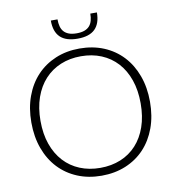

<svg xmlns="http://www.w3.org/2000/svg" viewBox="-96 -983 983 1075"><g transform="rotate(-10 396.0 -445.5)"><path d="M733 -354Q733 -272 708.5 -205.2Q684 -138.5 639.5 -91.2Q595 -44 532.8 -18.2Q470.5 7.5 395.5 7.5Q320.5 7.5 258.5 -18.2Q196.5 -44 152 -91.2Q107.5 -138.5 83 -205.2Q58.5 -272 58.5 -354Q58.5 -435.5 83 -502.2Q107.5 -569 152 -616.2Q196.5 -663.5 258.5 -689.5Q320.5 -715.5 395.5 -715.5Q470.5 -715.5 532.8 -689.8Q595 -664 639.5 -616.5Q684 -569 708.5 -502.2Q733 -435.5 733 -354ZM680 -354Q680 -428 659.5 -487Q639 -546 601.5 -587Q564 -628 511.5 -649.8Q459 -671.5 395.5 -671.5Q332.5 -671.5 280 -649.8Q227.5 -628 189.8 -587Q152 -546 131.2 -487Q110.5 -428 110.5 -354Q110.5 -279.5 131.2 -220.8Q152 -162 189.8 -121Q227.5 -80 280 -58.5Q332.5 -37 395.5 -37Q459 -37 511.5 -58.5Q564 -80 601.5 -121Q639 -162 659.5 -220.8Q680 -279.5 680 -354ZM396 -771.5Q330 -771.5 297.5 -802.5Q265 -833.5 265 -897.5H303Q303 -875 307.8 -857.2Q312.5 -839.5 323.5 -827.2Q334.5 -815 352.2 -808.5Q370 -802 396 -802Q422 -802 439.8 -808.5Q457.5 -815 468.5 -827.2Q479.5 -839.5 484.5 -857.2Q489.5 -875 489.5 -897.5H527Q527 -835 494.8 -803.2Q462.5 -771.5 396 -771.5Z"/></g></svg>

Font: Lato 2
Style: Regular
Weight: 300
Designer: Lukasz Dziedzic with Adam Twardoch and Botio Nikoltchev
Foundry: tyPoland Lukasz Dziedzic
Version: Version 2.015; 2015-08-06; http://www.latofonts.com/